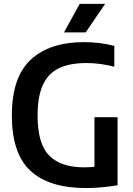

<svg xmlns="http://www.w3.org/2000/svg" viewBox="-20 -968 690 996"><path d="M426 7.5Q235 7.5 138.2 -81.8Q41.5 -171 41.5 -369Q41.5 -567.5 139.5 -658.5Q237.5 -749.5 416.5 -749.5Q498 -749.5 573 -730V-622Q499 -641 427.5 -641Q343.5 -641 287.5 -615Q231.5 -589 203.2 -529Q175 -469 175 -367.5Q175 -221.5 235.5 -160.8Q296 -100 415 -100Q443 -100 470 -102.5V-360H590V-7Q502 7.5 426 7.5ZM312 -800 393.5 -948H525.5L424.5 -800Z"/></svg>

Font: Encode Sans SemiCondensed SemiCondensed SemiBold
Style: Regular
Weight: 600
Width: 4
Designer: Multiple Designers
Foundry: Impallari Type
Version: Version 3.000; ttfautohint (v1.8.3) -l 8 -r 50 -G 200 -x 14 